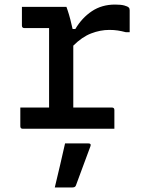

<svg xmlns="http://www.w3.org/2000/svg" viewBox="-20 -564 640 841"><path d="M69 -93H195V-441H87Q76 -441 76 -452V-534H271Q271 -534 276.5 -518Q282 -502 288 -479Q294 -456 298 -437H310Q339 -486 382.5 -515Q426 -544 484 -544Q510 -544 524.5 -540Q539 -536 544 -531Q548 -527 548 -519V-423H531Q512 -428 495.5 -430.5Q479 -433 459 -433Q419 -433 379 -417.5Q339 -402 301 -364V-93H470Q481 -93 481 -82V0H80Q69 0 69 -11ZM265 64H366Q381 64 376 77Q360 120 345 160.5Q330 201 313 247Q312 251 308.5 254Q305 257 298 257H220Q232 207 243.5 158Q255 109 265 64Z"/></svg>

Font: Recursive Mn Lnr St Med
Style: Regular
Weight: 500
Monospace: yes
Version: Version 1.079;hotconv 1.0.112;makeotfexe 2.5.65598; ttfautoh